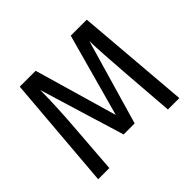

<svg xmlns="http://www.w3.org/2000/svg" viewBox="-158 -891 1094 1094"><g transform="rotate(-45 389.0 -344.5)"><path d="M62 0H152L175 -304C183 -405 188 -512 188 -593L345 -78H434L583 -592C584 -535 592 -419 600 -311L624 0H716L659 -689H530L392 -188L247 -689H119Z"/></g></svg>

Font: FiraGO Unicode
Style: Regular
Weight: 400
Designer: bBox Type
Foundry: bBox Type GmbH
Version: Version 1.001;PS 001.001;hotconv 1.0.88;makeotf.lib2.5.64775